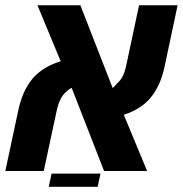

<svg xmlns="http://www.w3.org/2000/svg" viewBox="-34 -652 697 732"><path d="M-13.7 0 34.7 -226.6Q41.5 -259.3 51.8 -286.1Q62 -313 80.1 -339.4Q118.2 -394 197.3 -418.5L108.9 -631.8H272.5L395.5 -316.4Q404.8 -323.7 412.1 -334Q437 -353.5 446.8 -400.4L496.1 -631.8H643.1L594.2 -401.4Q579.1 -327.6 542 -281.7Q525.4 -260.3 498.5 -242.7Q471.7 -225.1 438 -214.4L526.9 0H362.8L239.3 -316.9Q230 -313 219.7 -303.2Q192.9 -282.2 181.6 -227.5L132.8 0ZM151.9 60.1 162.6 9.8H349.1L338.4 60.1Z"/></svg>

Font: Open Sans
Style: Bold Italic
Weight: 700
Italic angle: -12°
Designer: Monotype Design Team
Foundry: Monotype Imaging Inc.
Version: Version 3.003; ttfautohint (v1.8.4)